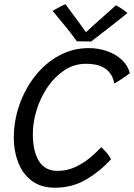

<svg xmlns="http://www.w3.org/2000/svg" viewBox="-20 -893 641 918"><path d="M510.5 -131.5Q460.5 -75.5 393.5 -35.5Q326.5 4.5 242.5 4.5Q175.5 4.5 131.8 -28.8Q88 -62 67 -116.2Q46 -170.5 46 -233Q46 -316 73.2 -393Q100.5 -470 149 -531Q197.5 -592 262.8 -627.5Q328 -663 404 -663Q451 -663 492.2 -648.5Q533.5 -634 562.2 -607.2Q591 -580.5 601 -543.5Q593 -536.5 579 -526.8Q565 -517 550.5 -508Q536 -499 526.5 -493.5Q525.5 -501.5 520.2 -517Q515 -532.5 501.2 -549Q487.5 -565.5 461 -576.8Q434.5 -588 390.5 -588Q335 -588 288.5 -557.5Q242 -527 208 -477.2Q174 -427.5 155.5 -368.5Q137 -309.5 137 -252.5Q137 -170.5 166 -123.2Q195 -76 254.5 -76Q301.5 -76 341 -94.8Q380.5 -113.5 411.8 -140Q443 -166.5 464 -189Q470.5 -184 480.5 -173.2Q490.5 -162.5 499 -151Q507.5 -139.5 510.5 -131.5ZM534.5 -868Q541.5 -864.5 549.8 -859.2Q558 -854 566 -848.5Q574 -843 580.2 -838Q586.5 -833 589.5 -830.5Q519 -774 476.5 -741.5Q434 -709 415.5 -694.5Q407.5 -694.5 395 -694.8Q382.5 -695 369.5 -695.2Q356.5 -695.5 347.5 -695.5Q322 -730.5 292.5 -767.2Q263 -804 231.5 -841Q239 -845 249.8 -851.2Q260.5 -857.5 272 -863.5Q283.5 -869.5 292.5 -873Q306 -855 322.5 -833Q339 -811 354.2 -790Q369.5 -769 380.5 -754Q391.5 -739 394 -735H387Q400.5 -748 426.8 -771.8Q453 -795.5 482.8 -821.8Q512.5 -848 534.5 -868Z"/></svg>

Font: Grandstander Thin Light
Style: Italic
Weight: 300
Italic angle: -15°
Version: Version 1.200